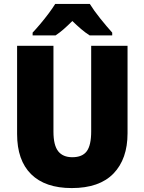

<svg xmlns="http://www.w3.org/2000/svg" viewBox="-20 -947 735 977"><path d="M629 -269Q629 -138 557.5 -64Q486 10 345 10Q210 10 138.5 -60.5Q67 -131 67 -265V-714H252V-277Q252 -208 276 -177.5Q300 -147 348 -147Q399 -147 421.5 -177.5Q444 -208 444 -278V-714H629ZM437 -927Q458 -893 490.5 -852.5Q523 -812 551 -781V-767H436Q414 -781 393 -799Q372 -817 348 -840Q324 -816 304 -798.5Q284 -781 263 -767H146V-781Q163 -799 185 -825Q207 -851 227.5 -878.5Q248 -906 261 -927Z"/></svg>

Font: Noto Sans SemiCondensed Black
Style: Regular
Weight: 900
Width: 4
Designer: Monotype Design Team
Foundry: Monotype Imaging Inc.
Version: Version 2.013; ttfautohint (v1.8.4.7-5d5b)